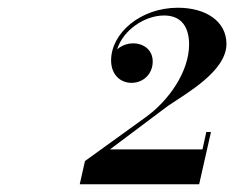

<svg xmlns="http://www.w3.org/2000/svg" viewBox="-20 -933 605 496"><path d="M494.5 -457 525 -592H513L503 -547H264L414 -659.5C461.5 -692 565 -749 565 -819.5C565 -878 512 -913 439.5 -913C342.5 -913 267 -847 267 -777C267 -740 291 -719 319.5 -719C351 -719 374.5 -742.5 374.5 -774C374.5 -804 351.5 -821 323.5 -821C308.5 -821 293.5 -815 282.5 -805.5C298.5 -856 354 -893 404 -893C449.5 -893 468.5 -862 468.5 -818C468.5 -748.5 416.5 -672.5 354 -628.5L199.5 -517L186 -457Z"/></svg>

Font: Bodoni* 11pt
Style: Bold Italic
Weight: 700
Italic angle: -13°
Version: Version 2.3